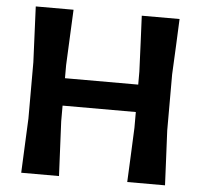

<svg xmlns="http://www.w3.org/2000/svg" viewBox="-51 -766 859 820"><g transform="rotate(5 378.0 -356.5)"><path d="M69.5 0Q72 -57.5 74.5 -112Q77 -166.5 80 -233.5V-474.5Q77 -544 74.5 -599Q72 -654 69.5 -713H231.5Q229 -654 226.2 -599Q223.5 -544 220.5 -474.5V-418.5H534.5V-474.5Q531.5 -544 529.2 -599Q527 -654 524 -713H686Q683.5 -654 681 -599Q678.5 -544 675 -474.5V-233.5Q678 -166.5 680.8 -112.2Q683.5 -58 686 0H524Q527 -57.5 529.2 -112Q531.5 -166.5 534.5 -233.5V-301H220.5V-233.5Q223.5 -166.5 226.2 -112.2Q229 -58 231.5 0Z"/></g></svg>

Font: Commissioner Loud SemiBold
Style: Regular
Weight: 600
Designer: Kostas Bartsokas
Foundry: Kostas Bartsokas
Version: Version 1.000; ttfautohint (v1.8.3)